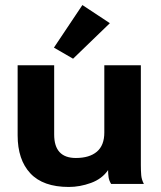

<svg xmlns="http://www.w3.org/2000/svg" viewBox="-20 -730 640 762"><path d="M253 12Q151 12 100.5 -42Q50 -96 50 -193V-471H195V-196Q195 -103 281 -103Q335 -103 364.5 -128Q394 -153 394 -204V-471H539V-75Q539 -52 540.5 -34.5Q542 -17 551 0H421Q413 -13 411 -26.5Q409 -40 409 -55Q385 -20 341 -4Q297 12 253 12ZM270 -497 194 -541 307 -710 416 -638Z"/></svg>

Font: Inconsolata Expanded Black
Style: Regular
Weight: 900
Width: 7
Monospace: yes
Designer: Raph Levien, Cyreal, Brenton Simpson
Foundry: Raph Levien, Cyreal, Google
Version: Version 3.001; ttfautohint (v1.8.2.53-6de2)